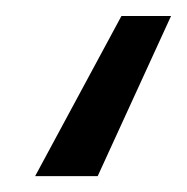

<svg xmlns="http://www.w3.org/2000/svg" viewBox="-20 -20 234 240"><path d="M23.9 200.2 131.8 0H193.8L102.1 200.2Z"/></svg>

Font: CMU Sans Serif
Style: Medium
Weight: 500
Version: Version 0.7.0